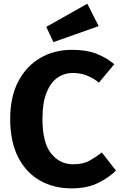

<svg xmlns="http://www.w3.org/2000/svg" viewBox="-20 -997 655 1034"><path d="M367.2 -728.7Q443.6 -728.7 497.2 -708.5Q550.8 -688.2 595.4 -651.3L512.8 -551.8Q483.6 -575.9 448.2 -590Q412.8 -604.1 371.3 -604.1Q326.7 -604.1 289.7 -578.7Q252.8 -553.3 230.8 -498.7Q208.7 -444.1 208.7 -356.9Q208.7 -228.7 255.1 -170.5Q301.5 -112.3 374.4 -112.3Q427.7 -112.3 463.1 -132.3Q498.5 -152.3 528.2 -175.9L604.6 -78.5Q564.6 -39 506.2 -10.8Q447.7 17.4 365.1 17.4Q268.7 17.4 194.1 -25.4Q119.5 -68.2 77.2 -151.5Q34.9 -234.9 34.9 -356.9Q34.9 -475.9 78.7 -559Q122.6 -642.1 197.9 -685.4Q273.3 -728.7 367.2 -728.7ZM450.3 -976.9 511.3 -856.4 267.7 -770.3 229.2 -852.3Z"/></svg>

Font: FiraCode Nerd Font Mono
Style: Bold
Weight: 700
Monospace: yes
Designer: Carrois Corporate, Edenspiekermann AG, Nikita Prokopov
Foundry: Carrois Corporate, Edenspiekermann AG, Nikita Prokopov
Version: Version 6.002;Nerd Fonts 3.3.0